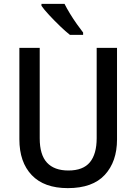

<svg xmlns="http://www.w3.org/2000/svg" viewBox="-20 -1027 704 991"><path d="M584 -307Q584 -193 521 -124.5Q458 -56 330 -56Q208 -56 144 -123Q80 -190 80 -308V-780H185V-313Q185 -228 222.5 -187.5Q260 -147 333 -147Q409 -147 444 -189.5Q479 -232 479 -314V-780H584ZM313 -1007Q324 -985 341 -957Q358 -929 376.5 -903Q395 -877 409 -859V-847H341Q319 -864 289.5 -892.5Q260 -921 233.5 -949.5Q207 -978 194 -997V-1007Z"/></svg>

Font: Noto Sans Malayalam UI SemiCondensed Medium
Style: Regular
Weight: 500
Width: 4
Designer: Jelle Bosma - Monotype Design Team
Foundry: Monotype Imaging Inc.
Version: Version 2.104; ttfautohint (v1.8.4.7-5d5b)